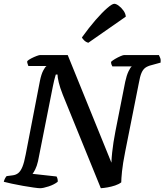

<svg xmlns="http://www.w3.org/2000/svg" viewBox="-31 -995 870 1015"><path d="M181 0Q172 0 147 -3.5Q122 -7 90.5 -12.5Q59 -18 31.5 -24Q4 -30 -11 -34Q-9 -43 -4.5 -51.5Q0 -60 4 -64L35 -68Q53 -70 65.5 -80Q78 -90 87.5 -113Q97 -136 105 -179L180 -567Q187 -602 197.5 -622Q208 -642 215 -646H119Q118 -651 115 -657.5Q112 -664 113 -672Q120 -679 134.5 -686.5Q149 -694 162.5 -699Q176 -704 181 -704H327L558 -135Q559 -163 562 -189.5Q565 -216 569 -243Q573 -270 579 -300L631 -563Q638 -596 648.5 -618Q659 -640 666 -644H563Q561 -647 558.5 -653.5Q556 -660 556 -668Q563 -675 577.5 -683.5Q592 -692 606 -698Q620 -704 625 -704H809Q811 -700 815.5 -689.5Q820 -679 818 -664L771 -651Q750 -646 737.5 -637Q725 -628 717 -609.5Q709 -591 703 -556L631 -194Q618 -129 614 -89Q610 -49 610 -31Q597 -21 577.5 -14.5Q558 -8 538 -4.5Q518 -1 502 0L301 -494Q286 -532 279.5 -559.5Q273 -587 273 -601H264Q263 -597 260.5 -589Q258 -581 255 -568.5Q252 -556 248 -536L170 -143Q164 -117 155.5 -100Q147 -83 141 -76L268 -62Q271 -57 273 -49.5Q275 -42 274 -34Q255 -19 226 -9.5Q197 0 181 0ZM436 -769Q424 -772 414.5 -781Q405 -790 402 -797Q440 -850 474.5 -889.5Q509 -929 535.5 -952Q562 -975 573 -975Q583 -975 597 -964.5Q611 -954 622 -938.5Q633 -923 634 -907Z"/></svg>

Font: Texturina Medium 12pt SemiBold
Style: Italic
Weight: 600
Italic angle: -11°
Version: Version 1.002